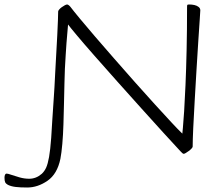

<svg xmlns="http://www.w3.org/2000/svg" viewBox="-129 -672 999 855"><path d="M-8 163Q-39 163 -59.5 160.5Q-80 158 -94 151Q-103 146 -106 139.5Q-109 133 -109 119Q-109 111 -106.5 106Q-104 101 -100 101Q-94 101 -78.5 106.5Q-63 112 -41.5 118Q-20 124 1 124Q32 124 57 102Q69 91 76.5 74.5Q84 58 89.5 27Q95 -4 99 -58Q101 -90 104 -139Q107 -188 111 -244Q112 -255 113.5 -283.5Q115 -312 117 -351Q119 -390 121.5 -433Q124 -476 126 -515Q128 -554 129 -582.5Q130 -611 130 -621Q130 -624 134.5 -629.5Q139 -635 146 -640Q153 -645 159.5 -648.5Q166 -652 170 -652Q173 -652 177.5 -648.5Q182 -645 185 -641Q197 -625 226 -590Q255 -555 294.5 -509Q334 -463 380 -410.5Q426 -358 472 -306Q518 -254 560 -208Q602 -162 634 -127.5Q666 -93 683 -77Q683 -78 685.5 -103.5Q688 -129 691 -176.5Q694 -224 697 -292.5Q700 -361 702 -448.5Q704 -536 704 -642Q704 -649 705.5 -650.5Q707 -652 714 -652Q726 -652 737 -649.5Q748 -647 755.5 -641Q763 -635 763 -626Q763 -623 760.5 -585.5Q758 -548 754 -488.5Q750 -429 746 -360Q742 -291 738 -223.5Q734 -156 731.5 -101.5Q729 -47 729 -19Q729 -16 724 -10.5Q719 -5 711.5 0.5Q704 6 698 9.5Q692 13 689 13Q686 13 682 9Q678 5 674 1Q645 -30 599.5 -80Q554 -130 500 -190Q446 -250 392 -310.5Q338 -371 291 -424.5Q244 -478 213 -515Q182 -552 174 -563Q174 -561 173 -550Q172 -539 170.5 -521Q169 -503 167 -479Q165 -455 163.5 -426.5Q162 -398 160 -366Q159 -341 158 -301Q157 -261 156 -213.5Q155 -166 153.5 -118.5Q152 -71 148.5 -31Q145 9 140 35Q126 103 82.5 133Q39 163 -8 163Z"/></svg>

Font: Briem Hand Thin
Style: Regular
Weight: 100
Designer: Gunnlaugur SE Briem, Eben Sorkin
Foundry: Sorkin Type Co.
Version: Version 1.003